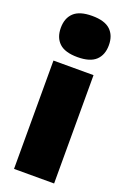

<svg xmlns="http://www.w3.org/2000/svg" viewBox="-156 -865 603 916"><g transform="rotate(20 145.5 -407.0)"><path d="M44 0V-550H247.5V0ZM145.5 -604.5Q82 -604.5 52.8 -632Q23.5 -659.5 23.5 -709Q23.5 -758.5 52.8 -786Q82 -813.5 145.5 -813.5Q209 -813.5 238.2 -786Q267.5 -758.5 267.5 -709Q267.5 -659.5 238.2 -632Q209 -604.5 145.5 -604.5Z"/></g></svg>

Font: Encode Sans Semi Condensed Black
Style: Regular
Weight: 900
Width: 4
Designer: Multiple Designers
Foundry: Impallari Type
Version: Version 3.000; ttfautohint (v1.8.3) -l 8 -r 50 -G 200 -x 14 